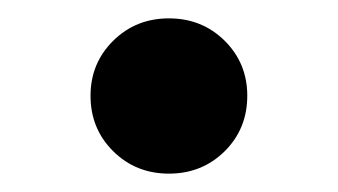

<svg xmlns="http://www.w3.org/2000/svg" viewBox="-20 -572 364 207"><path d="M162.1 -384.8Q126.5 -384.8 102.1 -408.9Q77.6 -433.1 77.6 -468.8Q77.6 -503.9 102.1 -528.1Q126.5 -552.2 162.1 -552.2Q197.8 -552.2 222.2 -528.1Q246.6 -503.9 246.6 -468.8Q246.6 -433.1 222.2 -408.9Q197.8 -384.8 162.1 -384.8Z"/></svg>

Font: Inter 16pt
Style: Bold
Weight: 700
Version: Version 4.001;git-66647c0bb